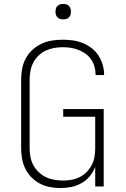

<svg xmlns="http://www.w3.org/2000/svg" viewBox="-20 -944 640 972"><path d="M286 8Q259 8 232.5 3Q206 -2 182 -14.5Q158 -27 139 -46.5Q120 -66 108 -90.5Q96 -115 91.5 -141.5Q87 -168 87 -195V-540Q87 -568 92 -595.5Q97 -623 110 -647.5Q123 -672 143.5 -691Q164 -710 189 -722Q214 -734 242 -738.5Q270 -743 297 -743Q323 -743 348.5 -739.5Q374 -736 398 -726.5Q422 -717 443 -701Q464 -685 478 -663.5Q492 -642 499.5 -617Q507 -592 507 -566Q507 -566 507 -565Q507 -564 507 -564H464Q464 -564 464 -564.5Q464 -565 464 -566Q464 -586 458.5 -606Q453 -626 441.5 -643Q430 -660 413 -672Q396 -684 377 -691.5Q358 -699 338 -702Q318 -705 297 -705Q275 -705 253 -701Q231 -697 211 -687.5Q191 -678 174.5 -662Q158 -646 148 -626Q138 -606 134 -584Q130 -562 130 -540V-195Q130 -173 134 -150.5Q138 -128 148.5 -108.5Q159 -89 175.5 -73Q192 -57 212 -47.5Q232 -38 254.5 -34Q277 -30 299 -30Q321 -30 343 -34Q365 -38 384.5 -48Q404 -58 419.5 -74Q435 -90 445 -109.5Q455 -129 458.5 -151Q462 -173 462 -195V-353H300V-392H505V0H462V-99Q452 -73 434 -51.5Q416 -30 392 -16.5Q368 -3 341 2.5Q314 8 286 8ZM300 -846Q292 -846 284.5 -848Q277 -850 271 -856Q265 -862 263 -869.5Q261 -877 261 -885Q261 -893 263 -900.5Q265 -908 271 -914Q277 -920 284.5 -922Q292 -924 300 -924Q308 -924 315.5 -922Q323 -920 329 -914Q335 -908 337 -900.5Q339 -893 339 -885Q339 -877 337 -869.5Q335 -862 329 -856Q323 -850 315.5 -848Q308 -846 300 -846Z"/></svg>

Font: Iosevka Curly XLtEx
Style: Regular
Weight: 200
Width: 7
Monospace: yes
Designer: Belleve Invis
Foundry: Belleve Invis
Version: Version 11.1.0; ttfautohint (v1.8.3)